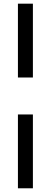

<svg xmlns="http://www.w3.org/2000/svg" viewBox="-20 -870 275 1040"><path d="M158.2 -450.2H77.1V-850.1H158.2ZM158.2 149.9H77.1V-250H158.2Z"/></svg>

Font: BaseOne
Style: Regular
Weight: 400
Designer: Domenico Catapano
Foundry: Design by Basse
Version: Version 1.000;PS 001.001;hotconv 1.0.56